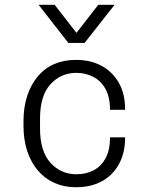

<svg xmlns="http://www.w3.org/2000/svg" viewBox="-20 -771 640 801"><path d="M294 10Q248 10 208 -7.5Q168 -25 139 -58.5Q110 -92 94 -139.5Q78 -187 78 -247V-265Q78 -325 94 -372.5Q110 -420 138.5 -453.5Q167 -487 207 -504Q247 -521 294 -521H300Q358 -521 403.5 -496.5Q449 -472 475.5 -426Q502 -380 502 -313H439Q439 -366 420 -400Q401 -434 369 -450.5Q337 -467 298 -467Q234 -467 190.5 -419.5Q147 -372 147 -276V-235Q147 -140 190.5 -92Q234 -44 299 -44Q339 -44 370.5 -60.5Q402 -77 420.5 -111Q439 -145 439 -198H502Q502 -132 475.5 -85Q449 -38 403.5 -14Q358 10 300 10ZM458 -751 333 -592H265L141 -751H208L299 -634L390 -751Z"/></svg>

Font: Chivo Mono Medium ExtraLight
Style: Regular
Weight: 250
Monospace: yes
Version: Version 1.008